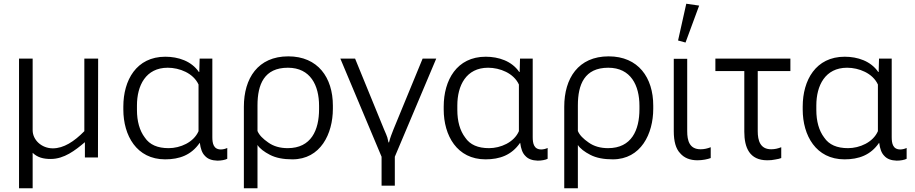

<svg xmlns="http://www.w3.org/2000/svg" viewBox="-20 -844 4905 1029"><path d="M263 -49C203 -49 155 -94 155 -146V-530H82V165H155V-25C181 0 212 8 252 8C324 8 383 -38 435 -82V0H505L506 -530H432V-141C377 -85 321 -49 263 -49Z M865 10C942 10 1005 -13 1050 -78H1051C1055 -47 1063 -24 1078 -9C1093 8 1115 16 1145 17C1165 17 1187 13 1198 7V-51C1188 -46 1174 -43 1164 -43C1124 -43 1118 -76 1118 -109V-530H1050L1048 -458H1046C1006 -517 935 -540 866 -540C711 -540 641 -414 641 -273V-257C641 -118 712 10 865 10ZM884 -50C825 -50 782 -68 756 -107C728 -144 714 -194 714 -255V-279C714 -385 761 -481 879 -481C942 -481 1016 -452 1044 -391V-141C1018 -81 946 -50 884 -50Z M1287 165H1360V-67C1372 -48 1396 -30 1427 -14C1458 2 1498 10 1547 10C1698 10 1764 -127 1764 -261V-278C1764 -428 1684 -542 1525 -542C1362 -542 1287 -424 1287 -272ZM1522 -50C1481 -50 1446 -60 1418 -80C1389 -100 1369 -120 1360 -142V-279C1360 -392 1396 -481 1523 -481C1644 -481 1690 -386 1690 -277V-259C1690 -147 1648 -50 1522 -50Z M2025 151H2096V-4L2318 -530H2245L2089 -151C2080 -128 2071 -106 2065 -81H2062C2060 -88 2058 -97 2056 -107C2053 -116 2047 -131 2038 -151L1883 -530H1804L2025 -4Z M2582 10C2659 10 2722 -13 2767 -78H2768C2772 -47 2780 -24 2795 -9C2810 8 2832 16 2862 17C2882 17 2904 13 2915 7V-51C2905 -46 2891 -43 2881 -43C2841 -43 2835 -76 2835 -109V-530H2767L2765 -458H2763C2723 -517 2652 -540 2583 -540C2428 -540 2358 -414 2358 -273V-257C2358 -118 2429 10 2582 10ZM2601 -50C2542 -50 2499 -68 2473 -107C2445 -144 2431 -194 2431 -255V-279C2431 -385 2478 -481 2596 -481C2659 -481 2733 -452 2761 -391V-141C2735 -81 2663 -50 2601 -50Z M3004 165H3077V-67C3089 -48 3113 -30 3144 -14C3175 2 3215 10 3264 10C3415 10 3481 -127 3481 -261V-278C3481 -428 3401 -542 3242 -542C3079 -542 3004 -424 3004 -272ZM3239 -50C3198 -50 3163 -60 3135 -80C3106 -100 3086 -120 3077 -142V-279C3077 -392 3113 -481 3240 -481C3361 -481 3407 -386 3407 -277V-259C3407 -147 3365 -50 3239 -50Z M3718 15C3746 15 3774 9 3789 3V-55C3771 -48 3754 -44 3735 -44C3675 -44 3663 -90 3663 -141V-529H3591V-141C3591 -86 3602 -47 3625 -23C3647 3 3679 15 3718 15ZM3654 -616 3727 -814 3658 -824 3614 -627Z M3814 -463H3969V-138C3969 -53 3997 15 4092 15C4107 15 4121 14 4134 11C4148 9 4160 6 4167 3V-55C4149 -48 4133 -44 4113 -44C4054 -44 4041 -91 4041 -141V-463H4216V-530H3814Z M4506 10C4583 10 4646 -13 4691 -78H4692C4696 -47 4704 -24 4719 -9C4734 8 4756 16 4786 17C4806 17 4828 13 4839 7V-51C4829 -46 4815 -43 4805 -43C4765 -43 4759 -76 4759 -109V-530H4691L4689 -458H4687C4647 -517 4576 -540 4507 -540C4352 -540 4282 -414 4282 -273V-257C4282 -118 4353 10 4506 10ZM4525 -50C4466 -50 4423 -68 4397 -107C4369 -144 4355 -194 4355 -255V-279C4355 -385 4402 -481 4520 -481C4583 -481 4657 -452 4685 -391V-141C4659 -81 4587 -50 4525 -50Z"/></svg>

Font: Cheyenne Sans Light
Style: Regular
Weight: 300
Designer: The Public Sans project authors (U.S. Web Design System), Libre Franklin designed by Pablo Impallari and Rodrigo Fuenzal
Foundry: The Cheyenne Sans Project Authors
Version: Version 2.007